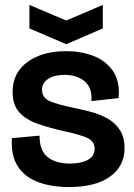

<svg xmlns="http://www.w3.org/2000/svg" viewBox="-20 -743 544 777"><path d="M259 14Q191 14 137 -5Q83 -24 53.5 -67.5Q24 -111 28 -184L140 -194Q140 -133 173 -107Q206 -81 263 -81Q308 -81 335.5 -96Q363 -111 363 -141Q363 -171 334 -184.5Q305 -198 244 -211Q182 -225 134 -241.5Q86 -258 58.5 -288Q31 -318 31 -371Q31 -448 91 -492Q151 -536 248 -536Q307 -536 357.5 -517Q408 -498 437 -456Q466 -414 460 -346L350 -334Q354 -387 323 -413.5Q292 -440 241 -440Q199 -440 174.5 -423.5Q150 -407 150 -380Q150 -346 184 -332.5Q218 -319 277 -307Q311 -300 347.5 -290.5Q384 -281 415 -263.5Q446 -246 465 -217Q484 -188 484 -143Q484 -71 425.5 -28.5Q367 14 259 14ZM99 -723 248 -660 396 -723V-628L248 -564L99 -628Z"/></svg>

Font: Bricolage Grotesque 48pt SemiBold
Style: Regular
Weight: 600
Designer: Mathieu Triay
Foundry: Atelier Triay
Version: Version 1.000; ttfautohint (v1.8.4.7-5d5b);gftools[0.9.32]